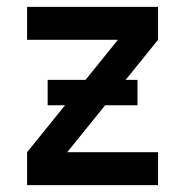

<svg xmlns="http://www.w3.org/2000/svg" viewBox="-20 -540 540 560"><path d="M59 0V-96L324 -424H59V-520H441V-424L176 -96H441V0ZM119 -233V-307H381V-233Z"/></svg>

Font: Moesevka
Style: Bold
Weight: 700
Monospace: yes
Designer: Belleve Invis
Foundry: Belleve Invis
Version: Version 32.5.0; ttfautohint (v1.8.4)